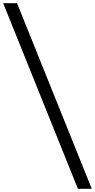

<svg xmlns="http://www.w3.org/2000/svg" viewBox="-27 -982 596 1205"><path d="M-7 -962H80L549 203H462Z"/></svg>

Font: Matangi Medium
Style: Regular
Weight: 500
Designer: Prashant Pant
Foundry: The Graphic Ant
Version: Version 3.002